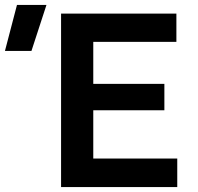

<svg xmlns="http://www.w3.org/2000/svg" viewBox="-158 -755 798 775"><path d="M88.5 0V-700H554V-586H218.5V-416.5H505.5V-310H218.5V-115H557.5V0ZM-138 -549.5 -89.5 -735H29.5L-31 -549.5Z"/></svg>

Font: Geologica Thin Roman Medium
Style: Regular
Weight: 500
Version: Version 1.010;gftools[0.9.28]